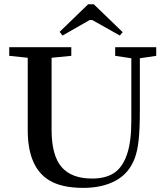

<svg xmlns="http://www.w3.org/2000/svg" viewBox="-20 -890 794 923"><path d="M280.8 -719.2 266.6 -736.8 403.8 -869.6H430.7L569.8 -735.4L556.2 -719.2L423.8 -793.5H410.6ZM380.4 13.2Q275.4 13.2 215.3 -23.9Q113.3 -86.9 113.3 -264.6V-612.3L24.4 -621.6V-663.1H322.8V-621.6L228 -612.3V-265.6Q228 -143.6 275.6 -87.6Q323.2 -31.7 422.9 -31.7Q487.3 -31.7 527.8 -58.1Q568.4 -84.5 589.8 -145.8Q611.3 -207 611.3 -307.6V-609.9L533.7 -621.6V-663.1H731V-621.6L652.3 -609.9V-359.4Q652.3 -271.5 646.7 -218Q641.1 -164.6 627.4 -128.4Q600.1 -56.2 535.9 -21.5Q471.7 13.2 380.4 13.2Z"/></svg>

Font: Elstob 6pt Medium
Style: Regular
Weight: 500
Designer: Peter S. Baker
Version: Version 1.015